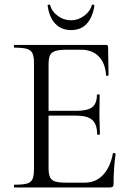

<svg xmlns="http://www.w3.org/2000/svg" viewBox="-20 -822 577 842"><path d="M43 -12Q81 -12 98.5 -17Q116 -22 122.5 -36.5Q129 -51 129 -81V-544Q129 -574 122.5 -588Q116 -602 98.5 -607.5Q81 -613 43 -613Q41 -613 41 -619Q41 -625 43 -625H445Q454 -625 454 -616L456 -493Q456 -490 450.5 -489.5Q445 -489 445 -492Q442 -545 413 -574.5Q384 -604 336 -604H275Q240 -604 223 -598.5Q206 -593 199.5 -580Q193 -567 193 -539V-85Q193 -58 199.5 -44.5Q206 -31 222 -26Q238 -21 272 -21H352Q400 -21 432 -55Q464 -89 475 -149Q475 -151 479 -151Q482 -151 484.5 -149.5Q487 -148 487 -147Q478 -84 478 -15Q478 -7 474.5 -3.5Q471 0 462 0H43Q41 0 41 -6Q41 -12 43 -12ZM313 -315H163V-336H316Q364 -336 384.5 -352Q405 -368 405 -406Q405 -408 411 -408Q417 -408 417 -406L416 -325Q416 -296 417 -281L418 -233Q418 -231 412 -231Q406 -231 406 -233Q406 -277 384.5 -296Q363 -315 313 -315ZM189 -797Q188 -801 193 -801.5Q198 -802 200 -800Q206 -773 232.5 -753Q259 -733 292 -733Q323 -733 349.5 -753Q376 -773 383 -800Q383 -802 386 -802Q389 -802 391.5 -800.5Q394 -799 394 -797Q386 -745 360 -717.5Q334 -690 292 -690Q249 -690 222.5 -718Q196 -746 189 -797Z"/></svg>

Font: Cormorant Unicase
Style: Regular
Weight: 400
Designer: Christian Thalmann (Catharsis Fonts)
Foundry: Catharsis Fonts
Version: Version 4.000